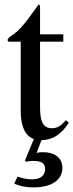

<svg xmlns="http://www.w3.org/2000/svg" viewBox="-20 -599 319 834"><path d="M88 99 95 104C103 101 111 100 123 100C161 100 176 110 176 136C176 163 155 180 121 180C100 180 83 177 56 168L42 199C71 211 95 215 126 215C203 215 251 183 251 131C251 87 219 62 165 62C155 62 149 63 139 65L160 10C209 9 246 -15 279 -66L266 -77C244 -51 228 -42 206 -42C169 -42 154 -68 154 -132V-418H255V-450H154V-566C154 -576 152 -579 147 -579C141 -569 133 -560 127 -551C89 -496 56 -459 30 -444C19 -437 13 -431 13 -425C13 -422 14 -420 17 -418H70V-117C70 -50 89 -9 127 5Z"/></svg>

Font: XITS Math
Style: Regular
Weight: 400
Designer: MicroPress Inc., with final additions and corrections provided by Coen Hoffman, Elsevier (retired)
Version: Version 1.108